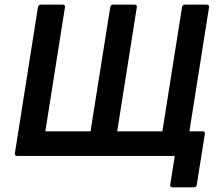

<svg xmlns="http://www.w3.org/2000/svg" viewBox="-20 -675 938 831"><path d="M726.8 135.8Q714.8 135.8 716.8 124.1L736.4 0H54.5Q42.4 0 44.4 -11.7L144.1 -643.3Q146.1 -655 157.1 -655H251.1Q263.1 -655 261.1 -643.3L176.2 -106.6H371.8L457.1 -643.3Q459.1 -655 469.4 -655H562.1Q568.1 -655 570.6 -652Q573.1 -649 572.1 -643.3L487.2 -106.6H682.8L767.7 -643.3Q769.7 -655 780.1 -655H874Q880 -655 882.9 -652Q885.7 -649 884.7 -643.3L799.8 -106.6H856.5Q868.5 -106.6 866.5 -94.9L831.8 124.1Q829.8 135.8 819.4 135.8Z"/></svg>

Font: Sofia Sans Hairline
Style: Italic
Weight: 1
Italic angle: -9°
Designer: Botio Nikoltchev, Ani Petrova
Foundry: lettersoup
Version: Version 4.102